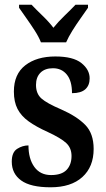

<svg xmlns="http://www.w3.org/2000/svg" viewBox="-20 -786 449 816"><path d="M195 10Q110 10 70 -19Q30 -48 30 -99Q30 -139 53 -153.5Q76 -168 101 -168Q101 -111 126 -76.5Q151 -42 197 -42Q242 -42 263 -64Q284 -86 284 -123Q284 -157 261.5 -178Q239 -199 183 -225Q134 -247 102 -270Q70 -293 54.5 -323Q39 -353 39 -397Q39 -471 87.5 -508.5Q136 -546 215 -546Q291 -546 326 -518Q361 -490 361 -453Q361 -423 342.5 -406.5Q324 -390 286 -390Q286 -442 264 -469Q242 -496 205 -496Q171 -496 152 -477Q133 -458 133 -425Q133 -388 156 -367.5Q179 -347 240 -321Q306 -292 342 -255.5Q378 -219 378 -153Q378 -77 330 -33.5Q282 10 195 10ZM154 -606Q145 -629 128 -655.5Q111 -682 92.5 -708Q74 -734 61 -753V-766H114Q134 -745 161 -719Q188 -693 207 -668Q227 -693 254 -719Q281 -745 301 -766H354V-753Q341 -734 322.5 -708Q304 -682 287.5 -655.5Q271 -629 261 -606Z"/></svg>

Font: Noto Serif Condensed SemiBold
Style: Regular
Weight: 600
Width: 3
Designer: Monotype Design Team
Foundry: Monotype Imaging Inc.
Version: Version 2.013